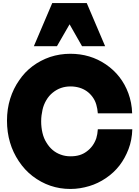

<svg xmlns="http://www.w3.org/2000/svg" viewBox="-20 -1234 916 1264"><path d="M624 -383H851Q849 -312 826 -252Q803 -192 767 -145Q730 -97 677.5 -61.5Q625 -26 568 -9Q538 0 507 5Q476 10 443 10Q305 10 194 -75Q143 -114 104 -172.5Q65 -231 46 -296Q26 -363 26 -440Q26 -517 47 -584Q68 -651 106 -705Q142 -759 194 -798Q246 -837 310 -859Q374 -880 443 -880Q574 -880 677 -810Q781 -739 825 -620Q836 -590 842.5 -557Q849 -524 850 -488H624Q622 -517 614 -545Q606 -573 589 -596Q556 -641 502 -657Q474 -665 444 -665Q411 -665 382 -655Q353 -645 327 -624Q302 -604 284.5 -574Q267 -544 260 -512Q256 -494 253.5 -475Q251 -456 251 -435Q251 -396 259.5 -359.5Q268 -323 286 -295Q321 -237 380 -216Q409 -205 444 -205Q478 -205 504 -213Q530 -221 551 -237Q595 -269 614 -324Q618 -337 620.5 -352Q623 -367 624 -383ZM203 -930 324 -1214H551L672 -930H520L438 -1074L355 -930Z"/></svg>

Font: Boldonse
Style: Regular
Weight: 400
Designer: Universitype Foundry
Foundry: Universitype Foundry
Version: Version 1.000; ttfautohint (v1.8.4.7-5d5b)